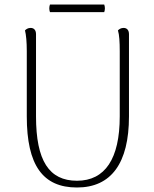

<svg xmlns="http://www.w3.org/2000/svg" viewBox="-20 -821 686 853"><path d="M202 -801C198 -790 198 -778 202 -767H443C447 -778 447 -790 443 -801ZM553 -669C553 -687 544 -697 529 -697C517 -697 509 -691 504 -686C510 -667 512 -634 512 -594V-304C512 -116 447 -18 322 -18C198 -18 140 -107 140 -304V-669C140 -687 131 -697 116 -697C104 -697 96 -691 91 -686C96 -667 99 -634 99 -594V-304C99 -87 170 12 322 12C474 12 553 -96 553 -304Z"/></svg>

Font: Arima Koshi ExtraLight
Style: Regular
Weight: 275
Designer: Joana Correia and Natanael Gama
Foundry: NDISCOVER
Version: Version 1.019;PS 001.019;hotconv 1.0.88;makeotf.lib2.5.64775